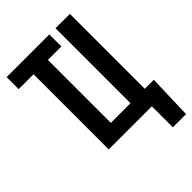

<svg xmlns="http://www.w3.org/2000/svg" viewBox="-252 -823 1107 1107"><g transform="rotate(-45 301.5 -270.0)"><path d="M135.3 -612.8H13.7V-710.9H361.8V-612.8H252V-99.6H412.1V-710.9H529.3V-100.1H603L594.2 171.4H486.8V0H135.3Z"/></g></svg>

Font: Roboto Mono
Style: Regular
Weight: 500
Designer: Google
Version: Version 2.000986; 2015; ttfautohint (v1.3)